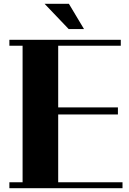

<svg xmlns="http://www.w3.org/2000/svg" viewBox="-20 -923 673 1003"><path d="M611 -684H284V-362H596V-325H284V29H620V60H29V29H98V-684H29V-715H611ZM213 -903H340L419 -771H339Z"/></svg>

Font: Cafe24 ClassicType
Style: Regular
Weight: 400
Designer: Cafe24 thkim, hmlim, mnelim & 4IR
Foundry: Cafe24
Version: Version 1.000